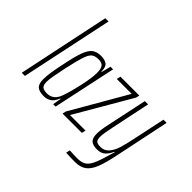

<svg xmlns="http://www.w3.org/2000/svg" viewBox="-206 -1005 1461 1461"><g transform="rotate(45 524.5 -274.5)"><path d="M0 0 156 -743H191L34 0Z M150 -81Q150 -142 175 -255Q197 -367 216.5 -421Q236 -475 263 -496.5Q290 -518 337 -518Q376 -518 399 -502Q422 -486 422 -435H426L445 -510H473L364 0H338L350 -69H346Q327 -23 301 -7.5Q275 8 246 8Q194 8 172 -11.5Q150 -31 150 -81ZM344 -105Q364 -161 385 -255.5Q406 -350 406 -406Q406 -449 391.5 -467.5Q377 -486 342 -486Q304 -486 284 -470Q264 -454 248.5 -407.5Q233 -361 210 -255Q195 -182 188.5 -146Q182 -110 182 -86Q182 -49 197 -36.5Q212 -24 247 -24Q317 -24 344 -105Z M439 0 445 -28 705 -478H545L552 -510H755L749 -482L487 -32H654L647 0Z M669 191 676 159Q721 162 759 162Q802 162 827 147.5Q852 133 871 95Q890 57 912 -21L928 -72H923Q908 -37 883.5 -14.5Q859 8 817 8Q771 8 751 -11Q731 -30 731 -75Q731 -119 747 -190L815 -510H850L784 -195Q776 -158 771 -127.5Q766 -97 766 -78Q766 -45 778.5 -34.5Q791 -24 823 -24Q864 -24 890 -54.5Q916 -85 930 -129.5Q944 -174 959 -246L1015 -510H1049L959 -79Q937 29 915 85.5Q893 142 858.5 168Q824 194 766 194Q721 194 669 191Z"/></g></svg>

Font: Saira Ultra Condensed Thin
Style: Italic
Weight: 100
Width: 1
Italic angle: -12°
Designer: Hector Gatti with collaboration of the Omnibus-Type team
Foundry: Omnibus-Type
Version: Version 1.001; ttfautohint (v1.8)